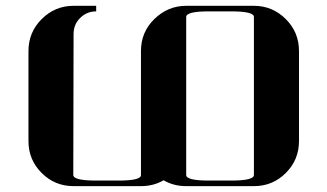

<svg xmlns="http://www.w3.org/2000/svg" viewBox="-20 -635 1116 655"><path d="M77.1 -153.8V-460.9Q77.1 -524.9 122.1 -569.8Q167.5 -615.2 231 -615.2H308.1V-596.2Q275.9 -596.2 252.9 -573.2Q231 -551.3 231 -519L230 -38.1Q230 -19 308.1 -19H384.8Q461.9 -19 460.9 -38.1V-460.9Q460.9 -525.4 506.3 -569.8Q552.7 -615.2 615.2 -615.2H846.2Q909.7 -615.2 955.1 -569.8Q1000 -524.9 1000 -460.9V-153.8Q1000 -89.8 955.1 -44.9Q910.2 0 846.2 0H615.2Q572.3 0 538.1 -20Q503.9 0 460.9 0H231Q167 0 122.1 -44.9Q77.1 -89.8 77.1 -153.8ZM615.2 -38.1Q615.2 -19 691.9 -19H769Q846.2 -19 846.2 -38.1V-577.1Q846.2 -596.2 769 -596.2H691.9Q615.2 -596.2 615.2 -577.1Z"/></svg>

Font: Hjet
Style: Regular
Weight: 400
Designer: T. Christopher White
Version: Version 1.2